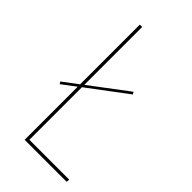

<svg xmlns="http://www.w3.org/2000/svg" viewBox="-214 -742 803 803"><g transform="rotate(45 187.5 -340.5)"><path d="M356 -14 354 0H106V-314L45 -268L39 -278L106 -328V-681H120V-339L286 -464L292 -454L120 -325V-14Z"/></g></svg>

Font: Fira Sans Compressed Hair
Style: Regular
Weight: 100
Width: 1
Designer: bBox Type GmbH & Carrois Corporate GbR & Edenspiekermann AG
Foundry: bBox Type GmbH & Carrois Corporate GbR & Edenspiekermann AG
Version: Version 4.301